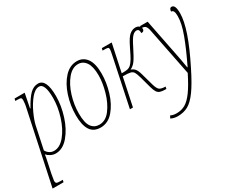

<svg xmlns="http://www.w3.org/2000/svg" viewBox="-152 -921 1834 1536"><g transform="rotate(-30 765.5 -153.0)"><path d="M105 -419Q110 -439 112.5 -459Q115 -479 115 -491Q115 -507 108 -511.5Q101 -516 75 -516H57L62 -536H155L129 -405H133Q175 -481 208.5 -513.5Q242 -546 283 -546Q359 -546 359 -388Q359 -300 329.5 -207Q300 -114 247 -52Q194 10 129 10Q105 10 83.5 -1Q62 -12 48 -28Q45 -1 39 24L16 132Q6 185 6 192Q6 210 14 215Q22 220 51 220H71L66 240H-35ZM331 -387Q331 -454 317.5 -487.5Q304 -521 279 -521Q241 -521 203.5 -475.5Q166 -430 138 -369Q110 -308 101 -267L57 -59Q68 -39 86.5 -27Q105 -15 128 -15Q182 -15 229 -72.5Q276 -130 303.5 -217.5Q331 -305 331 -387Z M419 -174Q419 -265 447 -351Q475 -437 525.5 -491.5Q576 -546 642 -546Q698 -546 731.5 -500.5Q765 -455 765 -361Q765 -280 739 -193.5Q713 -107 663 -48.5Q613 10 544 10Q479 10 449 -37Q419 -84 419 -174ZM737 -360Q737 -442 710 -481.5Q683 -521 638 -521Q585 -521 541 -468.5Q497 -416 472 -335.5Q447 -255 447 -174Q447 -88 473.5 -51.5Q500 -15 546 -15Q605 -15 648 -72.5Q691 -130 714 -211.5Q737 -293 737 -360Z M1048 -72 1019 -178Q1008 -217 998.5 -232Q989 -247 969 -252Q949 -257 900 -257L846 0H818L908 -428Q920 -483 920 -495Q920 -509 912.5 -512.5Q905 -516 877 -516H863L868 -536H959L905 -282Q942 -282 959 -285.5Q976 -289 989.5 -301Q1003 -313 1022 -343Q1033 -361 1059 -415L1068 -433Q1101 -502 1127 -523.5Q1153 -545 1182 -545Q1202 -545 1215.5 -534Q1229 -523 1229 -505Q1229 -482 1202 -482Q1202 -503 1196 -511.5Q1190 -520 1178 -520Q1159 -520 1140 -501Q1121 -482 1090 -419Q1053 -345 1032 -315.5Q1011 -286 981 -272Q1002 -266 1016.5 -249.5Q1031 -233 1042 -192L1074 -78Q1085 -41 1099.5 -28.5Q1114 -16 1152 -15H1156L1152 5H1147Q1114 5 1096 -1Q1078 -7 1067.5 -23.5Q1057 -40 1048 -72Z M1060 225 1072 203Q1093 215 1127 215Q1172 215 1207.5 194.5Q1243 174 1280 123.5Q1317 73 1364 -21L1276 -463Q1270 -493 1259 -504.5Q1248 -516 1225 -516H1217L1221 -536H1291L1355 -213Q1371 -136 1383 -61H1386Q1449 -191 1485.5 -289Q1522 -387 1522 -454Q1522 -484 1515.5 -498Q1509 -512 1494 -512Q1494 -526 1499.5 -535Q1505 -544 1516 -544Q1533 -544 1541.5 -525Q1550 -506 1550 -465Q1550 -328 1406 -42Q1349 73 1305 133.5Q1261 194 1219.5 217Q1178 240 1123 240Q1087 240 1060 225Z"/></g></svg>

Font: Noto Serif CondThin
Style: Italic
Weight: 250
Width: 3
Italic angle: -12°
Designer: Monotype Design Team
Foundry: Monotype Imaging Inc.
Version: Version 1.001